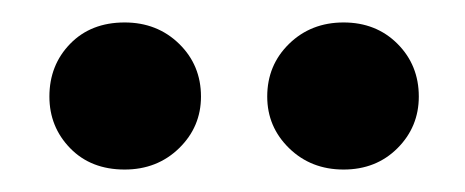

<svg xmlns="http://www.w3.org/2000/svg" viewBox="-20 -704 414 171"><path d="M91 -553Q61 -553 42.5 -572Q24 -591 24 -618Q24 -646 42.5 -665Q61 -684 91 -684Q120 -684 139.5 -665Q159 -646 159 -618Q159 -591 139.5 -572Q120 -553 91 -553ZM286 -553Q257 -553 237.5 -572Q218 -591 218 -618Q218 -646 237.5 -665Q257 -684 286 -684Q315 -684 334 -665Q353 -646 353 -618Q353 -591 334 -572Q315 -553 286 -553Z"/></svg>

Font: Baloo 2 Latin SemiBold
Style: Regular
Weight: 400
Designer: Sarang Kulkarni and Ek Type
Foundry: Ek Type
Version: Version 1.001